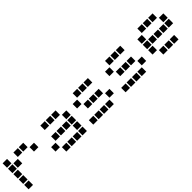

<svg xmlns="http://www.w3.org/2000/svg" viewBox="241 -1509 2519 2519"><g transform="rotate(-45 1500.0 -250.0)"><path d="M10 -491Q9 -491 9 -491Q9 -491 9 -490V-410Q9 -409 9 -409Q9 -409 10 -409H90Q91 -409 91 -409Q91 -409 91 -410V-490Q91 -491 91 -491Q91 -491 90 -491ZM210 -491Q209 -491 209 -491Q209 -491 209 -490V-410Q209 -409 209 -409Q209 -409 210 -409H290Q291 -409 291 -409Q291 -409 291 -410V-490Q291 -491 291 -491Q291 -491 290 -491ZM310 -491Q309 -491 309 -491Q309 -491 309 -490V-410Q309 -409 309 -409Q309 -409 310 -409H390Q391 -409 391 -409Q391 -409 391 -410V-490Q391 -491 391 -491Q391 -491 390 -491ZM10 -391Q9 -391 9 -391Q9 -391 9 -390V-310Q9 -309 9 -309Q9 -309 10 -309H90Q91 -309 91 -309Q91 -309 91 -310V-390Q91 -391 91 -391Q91 -391 90 -391ZM110 -391Q109 -391 109 -391Q109 -391 109 -390V-310Q109 -309 109 -309Q109 -309 110 -309H190Q191 -309 191 -309Q191 -309 191 -310V-390Q191 -391 191 -391Q191 -391 190 -391ZM410 -391Q409 -391 409 -391Q409 -391 409 -390V-310Q409 -309 409 -309Q409 -309 410 -309H490Q491 -309 491 -309Q491 -309 491 -310V-390Q491 -391 491 -391Q491 -391 490 -391ZM10 -291Q9 -291 9 -291Q9 -291 9 -290V-210Q9 -209 9 -209Q9 -209 10 -209H90Q91 -209 91 -209Q91 -209 91 -210V-290Q91 -291 91 -291Q91 -291 90 -291ZM10 -191Q9 -191 9 -191Q9 -191 9 -190V-110Q9 -109 9 -109Q9 -109 10 -109H90Q91 -109 91 -109Q91 -109 91 -110V-190Q91 -191 91 -191Q91 -191 90 -191ZM10 -91Q9 -91 9 -91Q9 -91 9 -90V-10Q9 -9 9 -9Q9 -9 10 -9H90Q91 -9 91 -9Q91 -9 91 -10V-90Q91 -91 91 -91Q91 -91 90 -91Z M710 -491Q709 -491 709 -491Q709 -491 709 -490V-410Q709 -409 709 -409Q709 -409 710 -409H790Q791 -409 791 -409Q791 -409 791 -410V-490Q791 -491 791 -491Q791 -491 790 -491ZM810 -491Q809 -491 809 -491Q809 -491 809 -490V-410Q809 -409 809 -409Q809 -409 810 -409H890Q891 -409 891 -409Q891 -409 891 -410V-490Q891 -491 891 -491Q891 -491 890 -491ZM910 -491Q909 -491 909 -491Q909 -491 909 -490V-410Q909 -409 909 -409Q909 -409 910 -409H990Q991 -409 991 -409Q991 -409 991 -410V-490Q991 -491 991 -491Q991 -491 990 -491ZM1010 -391Q1009 -391 1009 -391Q1009 -391 1009 -390V-310Q1009 -309 1009 -309Q1009 -309 1010 -309H1090Q1091 -309 1091 -309Q1091 -309 1091 -310V-390Q1091 -391 1091 -391Q1091 -391 1090 -391ZM710 -291Q709 -291 709 -291Q709 -291 709 -290V-210Q709 -209 709 -209Q709 -209 710 -209H790Q791 -209 791 -209Q791 -209 791 -210V-290Q791 -291 791 -291Q791 -291 790 -291ZM810 -291Q809 -291 809 -291Q809 -291 809 -290V-210Q809 -209 809 -209Q809 -209 810 -209H890Q891 -209 891 -209Q891 -209 891 -210V-290Q891 -291 891 -291Q891 -291 890 -291ZM910 -291Q909 -291 909 -291Q909 -291 909 -290V-210Q909 -209 909 -209Q909 -209 910 -209H990Q991 -209 991 -209Q991 -209 991 -210V-290Q991 -291 991 -291Q991 -291 990 -291ZM1010 -291Q1009 -291 1009 -291Q1009 -291 1009 -290V-210Q1009 -209 1009 -209Q1009 -209 1010 -209H1090Q1091 -209 1091 -209Q1091 -209 1091 -210V-290Q1091 -291 1091 -291Q1091 -291 1090 -291ZM610 -191Q609 -191 609 -191Q609 -191 609 -190V-110Q609 -109 609 -109Q609 -109 610 -109H690Q691 -109 691 -109Q691 -109 691 -110V-190Q691 -191 691 -191Q691 -191 690 -191ZM1010 -191Q1009 -191 1009 -191Q1009 -191 1009 -190V-110Q1009 -109 1009 -109Q1009 -109 1010 -109H1090Q1091 -109 1091 -109Q1091 -109 1091 -110V-190Q1091 -191 1091 -191Q1091 -191 1090 -191ZM710 -91Q709 -91 709 -91Q709 -91 709 -90V-10Q709 -9 709 -9Q709 -9 710 -9H790Q791 -9 791 -9Q791 -9 791 -10V-90Q791 -91 791 -91Q791 -91 790 -91ZM810 -91Q809 -91 809 -91Q809 -91 809 -90V-10Q809 -9 809 -9Q809 -9 810 -9H890Q891 -9 891 -9Q891 -9 891 -10V-90Q891 -91 891 -91Q891 -91 890 -91ZM910 -91Q909 -91 909 -91Q909 -91 909 -90V-10Q909 -9 909 -9Q909 -9 910 -9H990Q991 -9 991 -9Q991 -9 991 -10V-90Q991 -91 991 -91Q991 -91 990 -91ZM1010 -91Q1009 -91 1009 -91Q1009 -91 1009 -90V-10Q1009 -9 1009 -9Q1009 -9 1010 -9H1090Q1091 -9 1091 -9Q1091 -9 1091 -10V-90Q1091 -91 1091 -91Q1091 -91 1090 -91Z M1310 -491Q1309 -491 1309 -491Q1309 -491 1309 -490V-410Q1309 -409 1309 -409Q1309 -409 1310 -409H1390Q1391 -409 1391 -409Q1391 -409 1391 -410V-490Q1391 -491 1391 -491Q1391 -491 1390 -491ZM1410 -491Q1409 -491 1409 -491Q1409 -491 1409 -490V-410Q1409 -409 1409 -409Q1409 -409 1410 -409H1490Q1491 -409 1491 -409Q1491 -409 1491 -410V-490Q1491 -491 1491 -491Q1491 -491 1490 -491ZM1510 -491Q1509 -491 1509 -491Q1509 -491 1509 -490V-410Q1509 -409 1509 -409Q1509 -409 1510 -409H1590Q1591 -409 1591 -409Q1591 -409 1591 -410V-490Q1591 -491 1591 -491Q1591 -491 1590 -491ZM1210 -391Q1209 -391 1209 -391Q1209 -391 1209 -390V-310Q1209 -309 1209 -309Q1209 -309 1210 -309H1290Q1291 -309 1291 -309Q1291 -309 1291 -310V-390Q1291 -391 1291 -391Q1291 -391 1290 -391ZM1310 -291Q1309 -291 1309 -291Q1309 -291 1309 -290V-210Q1309 -209 1309 -209Q1309 -209 1310 -209H1390Q1391 -209 1391 -209Q1391 -209 1391 -210V-290Q1391 -291 1391 -291Q1391 -291 1390 -291ZM1410 -291Q1409 -291 1409 -291Q1409 -291 1409 -290V-210Q1409 -209 1409 -209Q1409 -209 1410 -209H1490Q1491 -209 1491 -209Q1491 -209 1491 -210V-290Q1491 -291 1491 -291Q1491 -291 1490 -291ZM1510 -291Q1509 -291 1509 -291Q1509 -291 1509 -290V-210Q1509 -209 1509 -209Q1509 -209 1510 -209H1590Q1591 -209 1591 -209Q1591 -209 1591 -210V-290Q1591 -291 1591 -291Q1591 -291 1590 -291ZM1610 -191Q1609 -191 1609 -191Q1609 -191 1609 -190V-110Q1609 -109 1609 -109Q1609 -109 1610 -109H1690Q1691 -109 1691 -109Q1691 -109 1691 -110V-190Q1691 -191 1691 -191Q1691 -191 1690 -191ZM1210 -91Q1209 -91 1209 -91Q1209 -91 1209 -90V-10Q1209 -9 1209 -9Q1209 -9 1210 -9H1290Q1291 -9 1291 -9Q1291 -9 1291 -10V-90Q1291 -91 1291 -91Q1291 -91 1290 -91ZM1310 -91Q1309 -91 1309 -91Q1309 -91 1309 -90V-10Q1309 -9 1309 -9Q1309 -9 1310 -9H1390Q1391 -9 1391 -9Q1391 -9 1391 -10V-90Q1391 -91 1391 -91Q1391 -91 1390 -91ZM1410 -91Q1409 -91 1409 -91Q1409 -91 1409 -90V-10Q1409 -9 1409 -9Q1409 -9 1410 -9H1490Q1491 -9 1491 -9Q1491 -9 1491 -10V-90Q1491 -91 1491 -91Q1491 -91 1490 -91ZM1510 -91Q1509 -91 1509 -91Q1509 -91 1509 -90V-10Q1509 -9 1509 -9Q1509 -9 1510 -9H1590Q1591 -9 1591 -9Q1591 -9 1591 -10V-90Q1591 -91 1591 -91Q1591 -91 1590 -91Z M1910 -491Q1909 -491 1909 -491Q1909 -491 1909 -490V-410Q1909 -409 1909 -409Q1909 -409 1910 -409H1990Q1991 -409 1991 -409Q1991 -409 1991 -410V-490Q1991 -491 1991 -491Q1991 -491 1990 -491ZM2010 -491Q2009 -491 2009 -491Q2009 -491 2009 -490V-410Q2009 -409 2009 -409Q2009 -409 2010 -409H2090Q2091 -409 2091 -409Q2091 -409 2091 -410V-490Q2091 -491 2091 -491Q2091 -491 2090 -491ZM2110 -491Q2109 -491 2109 -491Q2109 -491 2109 -490V-410Q2109 -409 2109 -409Q2109 -409 2110 -409H2190Q2191 -409 2191 -409Q2191 -409 2191 -410V-490Q2191 -491 2191 -491Q2191 -491 2190 -491ZM1810 -391Q1809 -391 1809 -391Q1809 -391 1809 -390V-310Q1809 -309 1809 -309Q1809 -309 1810 -309H1890Q1891 -309 1891 -309Q1891 -309 1891 -310V-390Q1891 -391 1891 -391Q1891 -391 1890 -391ZM1910 -291Q1909 -291 1909 -291Q1909 -291 1909 -290V-210Q1909 -209 1909 -209Q1909 -209 1910 -209H1990Q1991 -209 1991 -209Q1991 -209 1991 -210V-290Q1991 -291 1991 -291Q1991 -291 1990 -291ZM2010 -291Q2009 -291 2009 -291Q2009 -291 2009 -290V-210Q2009 -209 2009 -209Q2009 -209 2010 -209H2090Q2091 -209 2091 -209Q2091 -209 2091 -210V-290Q2091 -291 2091 -291Q2091 -291 2090 -291ZM2110 -291Q2109 -291 2109 -291Q2109 -291 2109 -290V-210Q2109 -209 2109 -209Q2109 -209 2110 -209H2190Q2191 -209 2191 -209Q2191 -209 2191 -210V-290Q2191 -291 2191 -291Q2191 -291 2190 -291ZM2210 -191Q2209 -191 2209 -191Q2209 -191 2209 -190V-110Q2209 -109 2209 -109Q2209 -109 2210 -109H2290Q2291 -109 2291 -109Q2291 -109 2291 -110V-190Q2291 -191 2291 -191Q2291 -191 2290 -191ZM1810 -91Q1809 -91 1809 -91Q1809 -91 1809 -90V-10Q1809 -9 1809 -9Q1809 -9 1810 -9H1890Q1891 -9 1891 -9Q1891 -9 1891 -10V-90Q1891 -91 1891 -91Q1891 -91 1890 -91ZM1910 -91Q1909 -91 1909 -91Q1909 -91 1909 -90V-10Q1909 -9 1909 -9Q1909 -9 1910 -9H1990Q1991 -9 1991 -9Q1991 -9 1991 -10V-90Q1991 -91 1991 -91Q1991 -91 1990 -91ZM2010 -91Q2009 -91 2009 -91Q2009 -91 2009 -90V-10Q2009 -9 2009 -9Q2009 -9 2010 -9H2090Q2091 -9 2091 -9Q2091 -9 2091 -10V-90Q2091 -91 2091 -91Q2091 -91 2090 -91ZM2110 -91Q2109 -91 2109 -91Q2109 -91 2109 -90V-10Q2109 -9 2109 -9Q2109 -9 2110 -9H2190Q2191 -9 2191 -9Q2191 -9 2191 -10V-90Q2191 -91 2191 -91Q2191 -91 2190 -91Z M2510 -491Q2509 -491 2509 -491Q2509 -491 2509 -490V-410Q2509 -409 2509 -409Q2509 -409 2510 -409H2590Q2591 -409 2591 -409Q2591 -409 2591 -410V-490Q2591 -491 2591 -491Q2591 -491 2590 -491ZM2610 -491Q2609 -491 2609 -491Q2609 -491 2609 -490V-410Q2609 -409 2609 -409Q2609 -409 2610 -409H2690Q2691 -409 2691 -409Q2691 -409 2691 -410V-490Q2691 -491 2691 -491Q2691 -491 2690 -491ZM2710 -491Q2709 -491 2709 -491Q2709 -491 2709 -490V-410Q2709 -409 2709 -409Q2709 -409 2710 -409H2790Q2791 -409 2791 -409Q2791 -409 2791 -410V-490Q2791 -491 2791 -491Q2791 -491 2790 -491ZM2410 -391Q2409 -391 2409 -391Q2409 -391 2409 -390V-310Q2409 -309 2409 -309Q2409 -309 2410 -309H2490Q2491 -309 2491 -309Q2491 -309 2491 -310V-390Q2491 -391 2491 -391Q2491 -391 2490 -391ZM2810 -391Q2809 -391 2809 -391Q2809 -391 2809 -390V-310Q2809 -309 2809 -309Q2809 -309 2810 -309H2890Q2891 -309 2891 -309Q2891 -309 2891 -310V-390Q2891 -391 2891 -391Q2891 -391 2890 -391ZM2410 -291Q2409 -291 2409 -291Q2409 -291 2409 -290V-210Q2409 -209 2409 -209Q2409 -209 2410 -209H2490Q2491 -209 2491 -209Q2491 -209 2491 -210V-290Q2491 -291 2491 -291Q2491 -291 2490 -291ZM2510 -291Q2509 -291 2509 -291Q2509 -291 2509 -290V-210Q2509 -209 2509 -209Q2509 -209 2510 -209H2590Q2591 -209 2591 -209Q2591 -209 2591 -210V-290Q2591 -291 2591 -291Q2591 -291 2590 -291ZM2610 -291Q2609 -291 2609 -291Q2609 -291 2609 -290V-210Q2609 -209 2609 -209Q2609 -209 2610 -209H2690Q2691 -209 2691 -209Q2691 -209 2691 -210V-290Q2691 -291 2691 -291Q2691 -291 2690 -291ZM2710 -291Q2709 -291 2709 -291Q2709 -291 2709 -290V-210Q2709 -209 2709 -209Q2709 -209 2710 -209H2790Q2791 -209 2791 -209Q2791 -209 2791 -210V-290Q2791 -291 2791 -291Q2791 -291 2790 -291ZM2810 -291Q2809 -291 2809 -291Q2809 -291 2809 -290V-210Q2809 -209 2809 -209Q2809 -209 2810 -209H2890Q2891 -209 2891 -209Q2891 -209 2891 -210V-290Q2891 -291 2891 -291Q2891 -291 2890 -291ZM2410 -191Q2409 -191 2409 -191Q2409 -191 2409 -190V-110Q2409 -109 2409 -109Q2409 -109 2410 -109H2490Q2491 -109 2491 -109Q2491 -109 2491 -110V-190Q2491 -191 2491 -191Q2491 -191 2490 -191ZM2510 -91Q2509 -91 2509 -91Q2509 -91 2509 -90V-10Q2509 -9 2509 -9Q2509 -9 2510 -9H2590Q2591 -9 2591 -9Q2591 -9 2591 -10V-90Q2591 -91 2591 -91Q2591 -91 2590 -91ZM2610 -91Q2609 -91 2609 -91Q2609 -91 2609 -90V-10Q2609 -9 2609 -9Q2609 -9 2610 -9H2690Q2691 -9 2691 -9Q2691 -9 2691 -10V-90Q2691 -91 2691 -91Q2691 -91 2690 -91ZM2710 -91Q2709 -91 2709 -91Q2709 -91 2709 -90V-10Q2709 -9 2709 -9Q2709 -9 2710 -9H2790Q2791 -9 2791 -9Q2791 -9 2791 -10V-90Q2791 -91 2791 -91Q2791 -91 2790 -91Z"/></g></svg>

Font: Doto ExtraBold
Style: Regular
Weight: 800
Monospace: yes
Version: Version 1.000